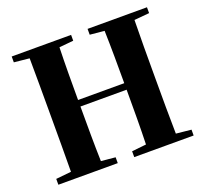

<svg xmlns="http://www.w3.org/2000/svg" viewBox="-127 -899 1124 1051"><g transform="rotate(-20 435.0 -373.5)"><path d="M829 -713V-747H483V-713L567 -705C570 -604 570 -501 570 -399H301C301 -502 301 -605 304 -705L387 -713V-747H41V-713L130 -704C131 -602 131 -499 131 -395V-351C131 -247 131 -144 130 -43L41 -34V0H387V-34L304 -42C301 -144 301 -248 301 -361H570C570 -246 570 -142 567 -43L483 -34V0H829V-34L741 -43C739 -146 739 -249 739 -351V-395C739 -499 739 -603 741 -705Z"/></g></svg>

Font: Noto Serif CJK JP Black
Style: Regular
Weight: 900
Designer: Ryoko NISHIZUKA 西塚涼子 (kana & ideographs); Frank Grießhammer (Latin, Greek & Cyrillic); Wenlong ZHANG 张文龙 (bopomofo); San
Foundry: Adobe Systems Incorporated
Version: Version 1.001;PS 1.001;hotconv 16.6.54;makeotf.lib2.5.65590